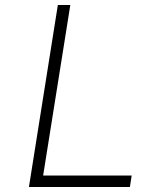

<svg xmlns="http://www.w3.org/2000/svg" viewBox="-20 -750 640 770"><path d="M96 0 212 -730H262L153 -46H508L501 0Z"/></svg>

Font: JetBrains Mono Thin
Style: Italic
Weight: 100
Italic angle: -9°
Monospace: yes
Designer: Philipp Nurullin, Konstantin Bulenkov
Foundry: JetBrains
Version: Version 2.305; ttfautohint (v1.8.4.7-5d5b)